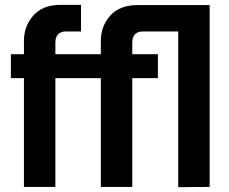

<svg xmlns="http://www.w3.org/2000/svg" viewBox="-20 -773 946 794"><path d="M847 0 717 1V-643H572Q527 -643 527 -596V-549H633V-450H527V0H397V-450H209V0H79V-450H25V-549H79V-604Q79 -665 118 -709Q157 -753 231 -753H315V-643H254Q209 -643 209 -596V-549H397V-604Q397 -665 436 -708.5Q475 -752 549 -752H847Z"/></svg>

Font: Viga
Style: Regular
Weight: 400
Designer: Oscar Yáñez
Foundry: Fontstage
Version: Version 1.001